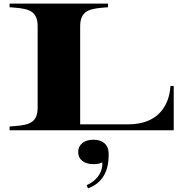

<svg xmlns="http://www.w3.org/2000/svg" viewBox="-20 -720 1032 1061"><path d="M922 -245C915 -131 849 -33 689 -33H423V-576C423 -673 494 -673 577 -680V-700H33V-680C118 -673 188 -673 188 -576V-124C188 -27 118 -28 33 -21V0H940V-245ZM459 303 466 321C546 292 585 224 580 121C577 78 547 52 496 52C443 52 412 81 412 120C412 159 441 187 496 187C512 187 530 186 545 177C550 238 504 285 459 303Z"/></svg>

Font: Sprat Extended
Style: Bold
Weight: 700
Width: 9
Designer: Ethan Nakache
Foundry: Collletttivo
Version: Version 2.000;Glyphs 3.2 (3217)